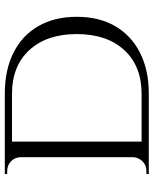

<svg xmlns="http://www.w3.org/2000/svg" viewBox="60 -700 640 800"><g transform="rotate(-90 380.0 -300.0)"><path d="M389 -600Q488 -600 560 -564Q632 -528 671 -460.5Q710 -393 710 -300Q710 -207 671 -140Q632 -73 560 -36.5Q488 0 389 0H176L174 -30Q244 -30 291.5 -30Q339 -30 364 -30Q389 -30 389 -30Q505 -30 571.5 -102.5Q638 -175 638 -300Q638 -425 571.5 -497.5Q505 -570 389 -570Q389 -570 363 -570Q337 -570 287 -570Q237 -570 164 -570V-600ZM190 -600V0H125V-600ZM127 -65V0H55V-10Q55 -10 61.5 -10Q68 -10 68 -10Q92 -10 108 -26.5Q124 -43 125 -65ZM127 -535H125Q124 -559 107.5 -574.5Q91 -590 67 -590Q67 -590 61 -590Q55 -590 55 -590V-600H127Z"/></g></svg>

Font: Cinzel
Style: Regular
Weight: 400
Designer: Natanael Gama
Version: Version 2.000